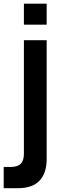

<svg xmlns="http://www.w3.org/2000/svg" viewBox="-34 -752 343 1012"><path d="M92 -622V-732.5H212V-622ZM-14.5 240V128H22Q58.5 128 75.2 111.2Q92 94.5 92 58V-540H212V87.5Q212 159.5 174.8 199.8Q137.5 240 59.5 240Z"/></svg>

Font: Vela Sans Bd
Style: Bold
Weight: 700
Designer: Principal design: Mikhail Sharanda - project Manrope.
Design modification: Ravid Balaliev
Foundry: Mikhail Sharanda
Version: Version 1.001